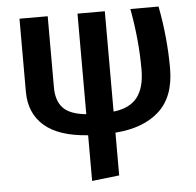

<svg xmlns="http://www.w3.org/2000/svg" viewBox="-53 -583 874 854"><g transform="rotate(-5 384.0 -155.5)"><path d="M713 -251Q713 -125 642.5 -60.5Q572 4 446 13V204L324 218V14Q193 5 129 -51Q65 -107 65 -203V-529H191V-211Q191 -151 221.5 -119Q252 -87 324 -80V-529H446V-81Q518 -89 552 -132Q586 -175 586 -257Q586 -390 560 -529H686Q713 -387 713 -251Z"/></g></svg>

Font: FiraGO Medium
Style: Regular
Weight: 500
Designer: bBox Type
Foundry: bBox Type GmbH
Version: Version 1.001;PS 001.001;hotconv 1.0.88;makeotf.lib2.5.64775